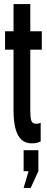

<svg xmlns="http://www.w3.org/2000/svg" viewBox="-20 -702 232 951"><path d="M137.5 8Q106 8 86 -10.5Q66 -29 56.5 -65.5Q47 -102 47 -156V-456H5V-547H47V-682H130V-547H187V-456H130V-151.5Q130 -119.5 135.2 -104.2Q140.5 -89 158.5 -89Q166 -89 172 -90.5Q178 -92 181.5 -94V-1.5Q173.5 2.5 164 5.2Q154.5 8 137.5 8ZM97 229 121.5 146H97V42H170V146L132 229Z"/></svg>

Font: League Gothic Condensed
Style: Regular
Weight: 400
Width: 3
Designer: The League of Moveable Type
Version: Version 2.001